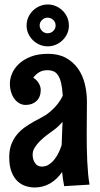

<svg xmlns="http://www.w3.org/2000/svg" viewBox="-20 -807 443 853"><path d="M265.1 20Q262.2 4.9 259.8 -10.7Q257.3 -26.4 255.9 -43Q233.4 -9.8 202.1 8.1Q170.9 25.9 133.8 25.9Q114.7 25.9 94.7 19.8Q74.7 13.7 58.3 -1.5Q42 -16.6 31.5 -42.7Q21 -68.8 21 -108.9Q21 -142.1 30.8 -166.7Q40.5 -191.4 56.2 -210Q71.8 -228.5 91.3 -242.2Q110.8 -255.9 130.1 -266.6Q149.4 -277.3 167 -286.6Q184.6 -295.9 195.8 -305.2Q217.3 -322.3 233.2 -341.6Q249 -360.8 258.8 -381.8Q256.8 -415.5 251.7 -437.3Q246.6 -459 238.3 -471.9Q230 -484.9 218 -490Q206.1 -495.1 190.9 -495.1Q168.5 -495.1 153.1 -485.4Q137.7 -475.6 127.9 -461.9Q140.1 -454.1 146.7 -445.3Q153.3 -436.5 156.7 -428.2Q160.6 -418.9 161.1 -409.2Q161.1 -376 142.3 -358.4Q123.5 -340.8 94.2 -340.8Q79.1 -340.8 66.4 -347.9Q53.7 -355 44.2 -367.7Q34.7 -380.4 29.3 -397.9Q23.9 -415.5 23.9 -436Q23.9 -456.5 33.2 -479.5Q42.5 -502.4 63 -522.2Q83.5 -542 115.7 -554.9Q147.9 -567.9 193.8 -567.9Q239.7 -567.9 272.5 -550Q305.2 -532.2 326.2 -502.7Q347.2 -473.1 356.7 -434.6Q366.2 -396 366.2 -355Q366.2 -324.2 365.7 -288.1Q365.2 -252 365.2 -213.9Q365.2 -182.1 365.7 -150.4Q366.2 -118.7 367.7 -89.1Q369.1 -59.6 371.6 -33.4Q374 -7.3 377.9 13.2ZM257.8 -266.1Q240.7 -245.6 221.2 -231Q206.5 -220.7 189.7 -208Q172.9 -195.3 158.4 -181.2Q144 -167 134.5 -151.6Q125 -136.2 125 -120.1Q125 -98.1 135.7 -82.5Q146.5 -66.9 166 -66.9Q184.1 -66.9 198.2 -76.7Q212.4 -86.4 223.4 -100.8Q234.4 -115.2 241.9 -131.8Q249.5 -148.4 253.9 -162.1ZM227.1 -693.4Q227.1 -708.5 216.6 -718.5Q206.1 -728.5 190.9 -728.5Q177.7 -728.5 167 -718.5Q156.2 -708.5 156.2 -693.4Q156.2 -686.5 159.2 -680.4Q162.1 -674.3 167 -669.4Q171.9 -664.6 178 -661.9Q184.1 -659.2 190.9 -659.2Q206.1 -659.2 216.6 -669.4Q227.1 -679.7 227.1 -693.4ZM286.1 -693.4Q286.1 -674.3 278.6 -657.7Q271 -641.1 258.1 -628.4Q245.1 -615.7 228 -608.4Q210.9 -601.1 192.4 -601.1Q173.3 -601.1 156.2 -608.4Q139.2 -615.7 126.2 -628.4Q113.3 -641.1 105.7 -657.7Q98.1 -674.3 98.1 -693.4Q98.1 -712.9 105.7 -730Q113.3 -747.1 126.2 -759.8Q139.2 -772.5 156.2 -779.8Q173.3 -787.1 192.4 -787.1Q210.9 -787.1 228 -779.8Q245.1 -772.5 258.1 -759.8Q271 -747.1 278.6 -730Q286.1 -712.9 286.1 -693.4Z"/></svg>

Font: Rum Raisin
Style: Regular
Weight: 400
Designer: Astigmatic (AOETI)
Foundry: Astigmatic (AOETI)
Version: Version 1.000